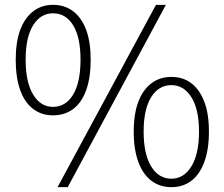

<svg xmlns="http://www.w3.org/2000/svg" viewBox="-20 -761 928 794"><path d="M199 -284Q152 -284 117 -310.5Q82 -337 63.5 -388.5Q45 -440 45 -514Q45 -587 63.5 -637Q82 -687 117 -714Q152 -741 199 -741Q248 -741 283 -714Q318 -687 336.5 -637Q355 -587 355 -514Q355 -440 336.5 -388.5Q318 -337 283 -310.5Q248 -284 199 -284ZM199 -319Q252 -319 282.5 -370Q313 -421 313 -514Q313 -607 282.5 -656.5Q252 -706 199 -706Q148 -706 117 -656.5Q86 -607 86 -514Q86 -421 117 -370Q148 -319 199 -319ZM218 13 625 -741H666L260 13ZM689 13Q641 13 606 -13.5Q571 -40 552 -91.5Q533 -143 533 -217Q533 -290 552 -340Q571 -390 606 -416.5Q641 -443 689 -443Q737 -443 771.5 -416.5Q806 -390 825 -340Q844 -290 844 -217Q844 -143 825 -91.5Q806 -40 771.5 -13.5Q737 13 689 13ZM689 -22Q740 -22 771.5 -73Q803 -124 803 -217Q803 -309 771.5 -359Q740 -409 689 -409Q636 -409 605 -359Q574 -309 574 -217Q574 -124 605 -73Q636 -22 689 -22Z"/></svg>

Font: Noto Sans SC ExtraLight
Style: Regular
Weight: 250
Designer: Ryoko NISHIZUKA 西塚涼子 (kana, bopomofo & ideographs); Paul D. Hunt (Latin, Greek & Cyrillic); Sandoll Communications 산돌커뮤니
Foundry: Adobe
Version: Version 2.004-H2;hotconv 1.0.118;makeotfexe 2.5.65603